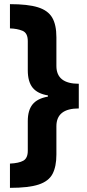

<svg xmlns="http://www.w3.org/2000/svg" viewBox="-20 -741 420 926"><path d="M28 48Q71 46 92.5 34Q114 22 114 -14V-157Q114 -209 137 -237.5Q160 -266 211 -275V-281Q161 -289 137.5 -318Q114 -347 114 -402V-543Q114 -582 88.5 -592.5Q63 -603 28 -604V-721Q114 -721 162.5 -706Q211 -691 231.5 -656.5Q252 -622 252 -561V-423Q252 -337 360 -337V-218Q252 -218 252 -132V4Q252 62 233.5 97.5Q215 133 166.5 149Q118 165 28 165Z"/></svg>

Font: Noto Sans Arabic Cond ExtBd
Style: Regular
Weight: 800
Width: 3
Designer: Monotype Design Team, Nadine Chahine, Nizar Qandah and Khaled Hosny
Foundry: Monotype Imaging Inc.
Version: Version 2.012; ttfautohint (v1.8.4.7-5d5b)